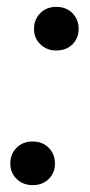

<svg xmlns="http://www.w3.org/2000/svg" viewBox="-20 -534 261 559"><path d="M75 5Q47 5 28.5 -13Q10 -31 10 -58Q10 -85 28 -103.5Q46 -122 75 -122Q104 -122 122 -103.5Q140 -85 140 -58Q140 -31 122 -13Q104 5 75 5ZM144 -387Q116 -387 97.5 -405Q79 -423 79 -450Q79 -477 97 -495.5Q115 -514 144 -514Q173 -514 191 -495.5Q209 -477 209 -450Q209 -423 191 -405Q173 -387 144 -387Z"/></svg>

Font: DM Sans 16pt Medium
Style: Italic
Weight: 500
Italic angle: -10°
Version: Version 4.004;gftools[0.9.30]